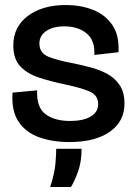

<svg xmlns="http://www.w3.org/2000/svg" viewBox="-20 -553 537 765"><path d="M256 13Q189 13 136 -6Q83 -25 54 -68Q25 -111 30 -184L128 -193Q125 -125 161.5 -98Q198 -71 259 -71Q311 -71 341 -88.5Q371 -106 371 -138Q371 -174 337 -188.5Q303 -203 242 -216Q184 -228 136.5 -243.5Q89 -259 61 -288.5Q33 -318 33 -372Q33 -446 91 -489.5Q149 -533 243 -533Q301 -533 350 -514Q399 -495 427.5 -453.5Q456 -412 452 -345L356 -334Q359 -392 325 -420Q291 -448 237 -448Q191 -448 164 -429.5Q137 -411 137 -380Q137 -341 174 -326.5Q211 -312 271 -301Q305 -294 341 -284.5Q377 -275 407.5 -258.5Q438 -242 457 -213.5Q476 -185 476 -140Q476 -69 417.5 -28Q359 13 256 13ZM180 192Q198 136 201 98Q204 60 204 40H305Q305 91 291.5 129Q278 167 263 192Z"/></svg>

Font: Bricolage Grotesque 96pt Medium
Style: Regular
Weight: 500
Designer: Mathieu Triay
Foundry: Atelier Triay
Version: Version 1.001; ttfautohint (v1.8.4.7-5d5b);gftools[0.9.33.de